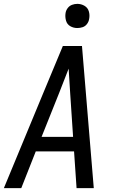

<svg xmlns="http://www.w3.org/2000/svg" viewBox="-21 -973 617 993"><path d="M-1 0H89L164 -190H362L375 0H464L403 -735H304L202 -490ZM194 -265 284 -490Q296 -522 309 -554Q322 -586 334 -618Q336 -586 338 -554Q340 -522 342 -490L357 -265ZM379 -828Q393 -828 406.5 -832.5Q420 -837 429 -849Q438 -861 440 -875Q444 -895 438.5 -914Q433 -933 416 -943Q399 -953 379 -953Q365 -953 351.5 -948Q338 -943 329 -931Q320 -919 318 -905Q315 -885 320.5 -866Q326 -847 342.5 -837.5Q359 -828 379 -828Z"/></svg>

Font: Iosevka Sparkle Oblique
Style: Regular
Weight: 400
Italic angle: -9°
Designer: Belleve Invis
Foundry: Belleve Invis
Version: Version 4.5.0; ttfautohint (v1.8.3)